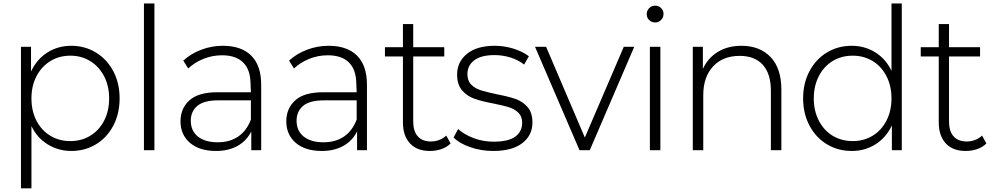

<svg xmlns="http://www.w3.org/2000/svg" viewBox="-20 -844 5584 1079"><path d="M652.2 -291.1Q652.2 -205.6 616.7 -137.8Q581.1 -70 518.9 -32.8Q456.7 4.4 381.1 4.4Q307.8 4.4 247.8 -32.8Q187.8 -70 156.7 -135.6V214.4H97.8V-581.1H154.4V-442.2Q186.7 -511.1 246.1 -548.9Q305.6 -586.7 381.1 -586.7Q456.7 -586.7 518.9 -548.9Q581.1 -511.1 616.7 -443.9Q652.2 -376.7 652.2 -291.1ZM593.3 -291.1Q593.3 -361.1 565 -415.6Q536.7 -470 487.2 -500.6Q437.8 -531.1 375.6 -531.1Q312.2 -531.1 262.8 -500.6Q213.3 -470 185 -415.6Q156.7 -361.1 156.7 -291.1Q156.7 -220 185 -165.6Q213.3 -111.1 262.8 -81.1Q312.2 -51.1 375.6 -51.1Q437.8 -51.1 487.2 -81.1Q536.7 -111.1 565 -165.6Q593.3 -220 593.3 -291.1Z M847.8 -824.4V0H788.9V-824.4Z M1447.8 -367.8V0H1392.2V-105.6Q1366.7 -53.3 1315.6 -24.4Q1264.4 4.4 1194.4 4.4Q1101.1 4.4 1047.8 -41.1Q994.4 -86.7 994.4 -162.2Q994.4 -234.4 1044.4 -280Q1094.4 -325.6 1202.2 -325.6H1390Q1390 -344.4 1387.8 -380Q1385.6 -455.6 1345 -494.4Q1304.4 -533.3 1227.8 -533.3Q1172.2 -533.3 1122.2 -512.8Q1072.2 -492.2 1037.8 -458.9L1010 -503.3Q1052.2 -542.2 1110.6 -564.4Q1168.9 -586.7 1232.2 -586.7Q1336.7 -586.7 1392.2 -531.1Q1447.8 -475.6 1447.8 -367.8ZM1390 -172.2V-280H1205.6Q1125.6 -280 1088.9 -248.9Q1052.2 -217.8 1052.2 -165.6Q1052.2 -108.9 1092.2 -76.7Q1132.2 -44.4 1203.3 -44.4Q1272.2 -44.4 1319.4 -77.2Q1366.7 -110 1390 -172.2Z M2042.2 -367.8V0H1986.7V-105.6Q1961.1 -53.3 1910 -24.4Q1858.9 4.4 1788.9 4.4Q1695.6 4.4 1642.2 -41.1Q1588.9 -86.7 1588.9 -162.2Q1588.9 -234.4 1638.9 -280Q1688.9 -325.6 1796.7 -325.6H1984.4Q1984.4 -344.4 1982.2 -380Q1980 -455.6 1939.4 -494.4Q1898.9 -533.3 1822.2 -533.3Q1766.7 -533.3 1716.7 -512.8Q1666.7 -492.2 1632.2 -458.9L1604.4 -503.3Q1646.7 -542.2 1705 -564.4Q1763.3 -586.7 1826.7 -586.7Q1931.1 -586.7 1986.7 -531.1Q2042.2 -475.6 2042.2 -367.8ZM1984.4 -172.2V-280H1800Q1720 -280 1683.3 -248.9Q1646.7 -217.8 1646.7 -165.6Q1646.7 -108.9 1686.7 -76.7Q1726.7 -44.4 1797.8 -44.4Q1866.7 -44.4 1913.9 -77.2Q1961.1 -110 1984.4 -172.2Z M2395.6 4.4Q2323.3 4.4 2283.9 -38.3Q2244.4 -81.1 2244.4 -155.6V-526.7H2143.3V-578.9H2244.4V-708.9H2302.2V-578.9H2476.7V-526.7H2302.2V-161.1Q2302.2 -106.7 2327.8 -77.8Q2353.3 -48.9 2402.2 -48.9Q2426.7 -48.9 2449.4 -57.8Q2472.2 -66.7 2487.8 -82.2L2512.2 -37.8Q2491.1 -16.7 2460.6 -6.1Q2430 4.4 2395.6 4.4Z M2528.9 -71.1 2554.4 -118.9Q2588.9 -87.8 2641.7 -67.8Q2694.4 -47.8 2754.4 -47.8Q2836.7 -47.8 2875.6 -76.1Q2914.4 -104.4 2914.4 -154.4Q2914.4 -190 2893.3 -210.6Q2872.2 -231.1 2840.6 -241.1Q2808.9 -251.1 2753.3 -262.2Q2687.8 -274.4 2646.7 -288.9Q2605.6 -303.3 2577.2 -335.6Q2548.9 -367.8 2548.9 -425.6Q2548.9 -495.6 2603.9 -541.1Q2658.9 -586.7 2761.1 -586.7Q2813.3 -586.7 2865.6 -570.6Q2917.8 -554.4 2952.2 -527.8L2925.6 -481.1Q2893.3 -506.7 2849.4 -520.6Q2805.6 -534.4 2760 -534.4Q2683.3 -534.4 2645 -505Q2606.7 -475.6 2606.7 -427.8Q2606.7 -390 2628.3 -368.3Q2650 -346.7 2682.2 -336.7Q2714.4 -326.7 2771.1 -314.4Q2835.6 -302.2 2876.1 -288.3Q2916.7 -274.4 2944.4 -242.8Q2972.2 -211.1 2972.2 -155.6Q2972.2 -83.3 2915 -39.4Q2857.8 4.4 2752.2 4.4Q2684.4 4.4 2623.3 -16.7Q2562.2 -37.8 2528.9 -71.1Z M3294.4 0H3236.7L2986.7 -581.1H3048.9L3266.7 -71.1L3485.6 -581.1H3544.4Z M3614.4 -764.4Q3614.4 -784.4 3628.3 -798.3Q3642.2 -812.2 3662.2 -812.2Q3681.1 -812.2 3695 -798.9Q3708.9 -785.6 3708.9 -766.7Q3708.9 -745.6 3695 -731.7Q3681.1 -717.8 3662.2 -717.8Q3642.2 -717.8 3628.3 -731.1Q3614.4 -744.4 3614.4 -764.4ZM3691.1 -581.1V0H3632.2V-581.1Z M4371.1 -340V0H4312.2V-333.3Q4312.2 -430 4266.7 -480Q4221.1 -530 4136.7 -530Q4042.2 -530 3987.2 -470.6Q3932.2 -411.1 3932.2 -310V0H3873.3V-581.1H3930V-456.7Q3957.8 -517.8 4013.9 -552.2Q4070 -586.7 4146.7 -586.7Q4250 -586.7 4310.6 -523.3Q4371.1 -460 4371.1 -340Z M5047.8 0H4992.2V-138.9Q4960 -71.1 4900.6 -33.3Q4841.1 4.4 4766.7 4.4Q4690 4.4 4627.8 -32.8Q4565.6 -70 4529.4 -137.8Q4493.3 -205.6 4493.3 -291.1Q4493.3 -376.7 4529.4 -444.4Q4565.6 -512.2 4627.8 -549.4Q4690 -586.7 4766.7 -586.7Q4840 -586.7 4899.4 -549.4Q4958.9 -512.2 4990 -445.6V-824.4H5047.8ZM4990 -291.1Q4990 -361.1 4961.7 -416.1Q4933.3 -471.1 4883.9 -501.1Q4834.4 -531.1 4772.2 -531.1Q4708.9 -531.1 4659.4 -501.1Q4610 -471.1 4581.7 -416.1Q4553.3 -361.1 4553.3 -291.1Q4553.3 -221.1 4581.7 -166.1Q4610 -111.1 4659.4 -81.1Q4708.9 -51.1 4772.2 -51.1Q4834.4 -51.1 4883.9 -81.1Q4933.3 -111.1 4961.7 -166.1Q4990 -221.1 4990 -291.1Z M5406.7 4.4Q5334.4 4.4 5295 -38.3Q5255.6 -81.1 5255.6 -155.6V-526.7H5154.4V-578.9H5255.6V-708.9H5313.3V-578.9H5487.8V-526.7H5313.3V-161.1Q5313.3 -106.7 5338.9 -77.8Q5364.4 -48.9 5413.3 -48.9Q5437.8 -48.9 5460.6 -57.8Q5483.3 -66.7 5498.9 -82.2L5523.3 -37.8Q5502.2 -16.7 5471.7 -6.1Q5441.1 4.4 5406.7 4.4Z"/></svg>

Font: Paperlogy 3 Light
Style: Regular
Weight: 300
Designer: redesigned by Lee Juim, glyphs from Gmarket Sans & Montserrat
Foundry: PT&
Version: Version 1.001